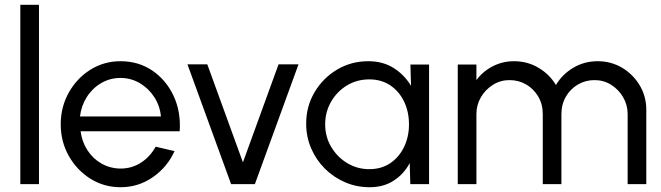

<svg xmlns="http://www.w3.org/2000/svg" viewBox="-20 -770 2763 803"><path d="M65 0V-750H143V0Z M484 13Q415 13 358.2 -22.5Q301.5 -58 267.8 -117.8Q234 -177.5 234 -250Q234 -323 267.8 -383Q301.5 -443 358.2 -478.5Q415 -514 484 -514Q559 -514 616.8 -475Q674.5 -436 705.8 -369.5Q737 -303 731.5 -221H317Q323 -176.5 346 -141.2Q369 -106 404.8 -85.8Q440.5 -65.5 484 -65Q531 -65 569.2 -89.5Q607.5 -114 631 -156.5L710 -138Q680 -71.5 619.5 -29.2Q559 13 484 13ZM314.5 -283H653Q649 -327 625.5 -363.5Q602 -400 565 -422Q528 -444 484 -444Q440 -444 403.2 -422.5Q366.5 -401 343.2 -364.5Q320 -328 314.5 -283Z M1046 0H946.5L764 -501H847L996 -91L1145 -501H1228.5Z M1696.5 -500H1774.5V0H1696L1693.5 -88Q1669.5 -42.5 1627 -14.8Q1584.5 13 1526 13Q1471 13 1423 -7.8Q1375 -28.5 1338.5 -65Q1302 -101.5 1281.2 -149.8Q1260.5 -198 1260.5 -253Q1260.5 -325 1295.5 -384.2Q1330.5 -443.5 1389.5 -478.8Q1448.5 -514 1520.5 -514Q1581.5 -514 1626.5 -485.5Q1671.5 -457 1699 -411ZM1524.5 -62.5Q1575.5 -62.5 1612.8 -88Q1650 -113.5 1670.2 -156Q1690.5 -198.5 1690.5 -250Q1690.5 -302.5 1670 -345.2Q1649.5 -388 1612.2 -413Q1575 -438 1524.5 -438Q1473 -438 1431.2 -412.8Q1389.5 -387.5 1364.8 -344.8Q1340 -302 1340 -250Q1340 -197.5 1365.5 -155Q1391 -112.5 1432.8 -87.5Q1474.5 -62.5 1524.5 -62.5Z M1894.5 0V-500H1972.5V-435Q1999 -471 2040.2 -492.5Q2081.5 -514 2130 -514Q2186 -514 2232.2 -486.5Q2278.5 -459 2305 -414.5Q2331.5 -459 2377.5 -486.5Q2423.5 -514 2479.5 -514Q2536 -514 2582 -486.5Q2628 -459 2655.5 -413Q2683 -367 2683 -310.5V0H2605V-292.5Q2605 -331 2586.2 -363.2Q2567.5 -395.5 2536.2 -415.2Q2505 -435 2466.5 -435Q2428.5 -435 2397 -416.5Q2365.5 -398 2346.8 -366Q2328 -334 2328 -292.5V0H2250V-292.5Q2250 -334 2231.2 -366Q2212.5 -398 2181 -416.5Q2149.5 -435 2111 -435Q2073 -435 2041.5 -415.2Q2010 -395.5 1991.2 -363.2Q1972.5 -331 1972.5 -292.5V0Z"/></svg>

Font: Urbanist
Style: Regular
Weight: 400
Designer: Corey Hu
Foundry: Corey Hu
Version: Version 1.330; ttfautohint (v1.8.4.7-5d5b)